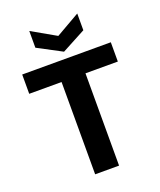

<svg xmlns="http://www.w3.org/2000/svg" viewBox="-166 -1030 945 1132"><g transform="rotate(-20 307.0 -463.5)"><path d="M232 0V-579H29V-700H585V-579H382V0ZM307 -742 156 -822V-927L307 -841L457 -927V-822Z"/></g></svg>

Font: DM Sans 9pt Black
Style: Regular
Weight: 900
Version: Version 4.004;gftools[0.9.30]